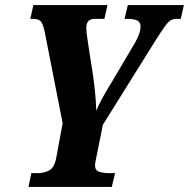

<svg xmlns="http://www.w3.org/2000/svg" viewBox="-20 -734 742 754"><path d="M92 0 103 -54H127Q153 -54 173.5 -65Q194 -76 201 -115L226 -250L156 -607Q150 -637 141.5 -648.5Q133 -660 110 -660H99L111 -714H402L390 -660H355Q335 -660 327 -651Q319 -642 319 -625Q319 -607 323.5 -580Q328 -553 332 -523L342 -460Q348 -422 352.5 -380.5Q357 -339 358 -299Q365 -318 382.5 -349.5Q400 -381 422 -417L509 -564Q532 -603 532 -631Q532 -646 519.5 -653Q507 -660 478 -660H469L482 -714H702L690 -660H675Q659 -660 649 -653.5Q639 -647 626 -628.5Q613 -610 590 -574L384 -244L358 -115Q356 -103 354.5 -96.5Q353 -90 353 -86Q353 -65 369.5 -59.5Q386 -54 412 -54H432L419 0Z"/></svg>

Font: Noto Serif ExtraCondensed ExtraBold
Style: Italic
Weight: 800
Width: 2
Italic angle: -12°
Designer: Monotype Design Team
Foundry: Monotype Imaging Inc.
Version: Version 2.013